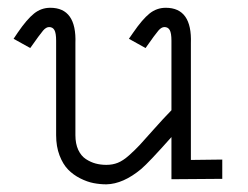

<svg xmlns="http://www.w3.org/2000/svg" viewBox="-20 -463 640 496"><path d="M554.2 -50.8V-1L422.9 0V-108.9Q365.2 -43.9 344.7 -26.4Q298.3 12.2 254.9 13.2Q238.3 13.2 221.7 10Q205.1 6.8 187.3 -2.2Q169.4 -11.2 156 -24.9Q142.6 -38.6 133.8 -61.5Q125 -84.5 125 -113.8V-357.9Q125 -377.4 120.6 -385.3Q116.2 -393.1 106.9 -393.1Q99.1 -393.1 91.3 -384Q83.5 -375 58.1 -338.9L15.1 -362.8L25.9 -378.9Q49.3 -413.1 67.9 -428Q86.4 -442.9 109.9 -442.9Q178.2 -442.9 174.8 -351.1V-113.8Q174.8 -91.8 182.1 -75.9Q189.5 -60.1 201.9 -52Q214.4 -43.9 227.3 -40.5Q240.2 -37.1 254.9 -37.1Q271 -37.1 284.4 -42.5Q297.9 -47.9 313.2 -61.5Q328.6 -75.2 341.1 -88.6Q353.5 -102.1 377.7 -129.4Q401.9 -156.7 422.9 -178.2V-357.9Q422.9 -377.4 418.5 -385.3Q414.1 -393.1 404.8 -393.1Q397 -393.1 389.2 -384Q381.3 -375 356 -338.9L313 -362.8L324.2 -378.9Q347.7 -413.1 366.2 -428Q384.8 -442.9 408.2 -442.9Q476.6 -442.9 473.1 -351.1V-49.8Z"/></svg>

Font: Compagnon Roman
Style: Regular
Weight: 400
Designer: Juliette Duhe, Lea Pradine
Foundry: Velvetyne Type Foundry
Version: Version 1.000;PS 001.000;hotconv 1.0.88;makeotf.lib2.5.64775